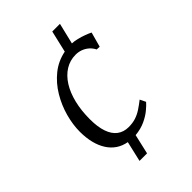

<svg xmlns="http://www.w3.org/2000/svg" viewBox="-232 -780 999 999"><g transform="rotate(-45 268.0 -280.5)"><path d="M189 118 215 6Q149 -6 113 -62Q77 -118 76.5 -208Q76.5 -260.5 92 -317Q107.5 -373.5 138 -424.5Q168.5 -475.5 213.2 -511.5Q258 -547.5 316 -559L344 -679H400.5L372.5 -563Q389.5 -562.5 410.8 -557.2Q432 -552 452.2 -544.5Q472.5 -537 485 -530.5L462.5 -448.5L441.5 -449.5Q432.5 -467.5 418 -480.5Q403.5 -493.5 384.8 -500.8Q366 -508 344.5 -508Q303 -508 268.8 -486.8Q234.5 -465.5 210 -426.8Q185.5 -388 172.5 -334.8Q159.5 -281.5 159.5 -217.5Q159.5 -161 172.8 -122.8Q186 -84.5 211.8 -65.2Q237.5 -46 274 -46Q303 -46 326.2 -53.5Q349.5 -61 370.8 -75Q392 -89 415 -107L430.5 -75Q418.5 -61 396.5 -42.8Q374.5 -24.5 342.8 -9.8Q311 5 269.5 9L244.5 118Z"/></g></svg>

Font: Merriweather 28pt Light
Style: Italic
Weight: 300
Italic angle: -7.8°
Version: Version 2.101